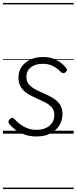

<svg xmlns="http://www.w3.org/2000/svg" viewBox="-20 -905 519 1300"><path d="M227 19Q180 19 143 5Q106 -9 80.5 -29Q55 -49 42 -67Q36 -75 37 -83Q38 -91 47 -99Q56 -106 63.5 -107Q71 -108 78 -99Q104 -69 142 -47.5Q180 -26 228 -26Q264 -26 291 -38.5Q318 -51 333 -73.5Q348 -96 348 -127Q348 -158 330.5 -178Q313 -198 285.5 -212Q258 -226 227 -239.5Q196 -253 168 -270Q140 -287 122.5 -313.5Q105 -340 105 -380Q105 -421 126 -452Q147 -483 184.5 -501Q222 -519 272 -519Q311 -519 341.5 -507.5Q372 -496 394 -478.5Q416 -461 428 -444Q435 -436 433.5 -429.5Q432 -423 423 -415Q415 -409 407.5 -409.5Q400 -410 393 -417Q366 -444 337.5 -458.5Q309 -473 269 -473Q219 -473 189 -449.5Q159 -426 159 -384Q159 -353 176.5 -333Q194 -313 222 -298.5Q250 -284 281.5 -270.5Q313 -257 340.5 -240Q368 -223 385.5 -197.5Q403 -172 403 -133Q403 -90 381.5 -55.5Q360 -21 321 -1Q282 19 227 19ZM0 365H479V375H0ZM0 -20H479V0H0ZM0 -505H479V-500H0ZM0 -885H479V-875H0Z"/></svg>

Font: Playwrite GB S Guides
Style: Italic
Weight: 400
Italic angle: -7.01216°
Designer: Veronika Burian, José Scaglione
Foundry: TypeTogether
Version: Version 1.002